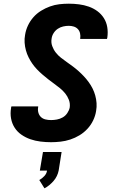

<svg xmlns="http://www.w3.org/2000/svg" viewBox="-20 -763 640 1041"><path d="M257 8Q228 8 199.5 4.5Q171 1 145 -8Q119 -17 96.5 -32.5Q74 -48 59.5 -70.5Q45 -93 40 -120.5Q35 -148 40 -177Q40 -180 40.5 -182Q41 -184 42 -186H187Q187 -185 187 -184Q187 -183 187 -183Q184 -167 188 -152.5Q192 -138 202 -128.5Q212 -119 226.5 -115.5Q241 -112 257 -112Q272 -112 288.5 -115Q305 -118 320 -126.5Q335 -135 345 -150Q355 -165 358 -180Q361 -202 353.5 -221.5Q346 -241 333.5 -256.5Q321 -272 305 -285Q289 -298 273 -309.5Q257 -321 241 -333.5Q225 -346 210 -359Q195 -372 181 -386.5Q167 -401 155.5 -417.5Q144 -434 135 -452Q126 -470 120.5 -490Q115 -510 113.5 -531.5Q112 -553 116 -574Q120 -600 131.5 -624.5Q143 -649 161 -669.5Q179 -690 202.5 -704.5Q226 -719 251 -728Q276 -737 301.5 -740Q327 -743 353 -743Q381 -743 408.5 -739.5Q436 -736 461.5 -727Q487 -718 508 -702.5Q529 -687 543 -665Q557 -643 561.5 -616Q566 -589 562 -560Q561 -558 561 -556Q561 -554 560 -552H414Q415 -553 415 -553.5Q415 -554 415 -555Q417 -569 414 -582.5Q411 -596 402 -605.5Q393 -615 380 -619Q367 -623 353 -623Q338 -623 322.5 -619.5Q307 -616 293.5 -607Q280 -598 271 -584Q262 -570 260 -555Q256 -533 263 -513.5Q270 -494 282.5 -478Q295 -462 311 -449.5Q327 -437 343.5 -425.5Q360 -414 376 -402Q392 -390 407 -376.5Q422 -363 435.5 -348.5Q449 -334 461 -317.5Q473 -301 482 -283Q491 -265 496.5 -245Q502 -225 503.5 -204Q505 -183 501 -161Q497 -135 485 -110Q473 -85 454 -64.5Q435 -44 411 -29.5Q387 -15 361 -6.5Q335 2 308.5 5Q282 8 257 8ZM221 258 193 213Q208 205 220.5 191.5Q233 178 235 162H196L213 61H314L298 162Q295 177 288 191.5Q281 206 270.5 218Q260 230 247.5 240.5Q235 251 221 258Z"/></svg>

Font: Iosevka SS04 Heavy Extended
Style: Italic
Weight: 900
Width: 7
Italic angle: -9°
Monospace: yes
Designer: Belleve Invis
Foundry: Belleve Invis
Version: Version 19.0.0; ttfautohint (v1.8.4)